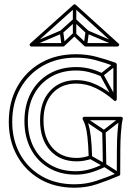

<svg xmlns="http://www.w3.org/2000/svg" viewBox="-20 -853 632 896"><path d="M452 -497 458 -511Q429 -525 398.5 -532.5Q368 -540 335 -540Q335 -540 335 -540Q335 -540 335 -540Q264 -540 209.5 -508.5Q155 -477 124.5 -420Q94 -363 94 -288Q94 -288 94 -288Q94 -288 94 -288Q94 -215 123.5 -158.5Q153 -102 207 -70Q261 -38 333 -38Q333 -38 333 -38Q333 -38 333 -38Q369 -38 403.5 -48Q438 -58 472 -75Q474 -76 475 -78Q476 -80 476 -82Q475 -140 474.5 -177Q474 -214 473 -238H457Q458 -214 458.5 -177Q459 -140 460 -82Q460 -80 463 -85.5Q466 -91 464 -89Q433 -73 400.5 -63.5Q368 -54 333 -54Q333 -54 333 -54Q333 -54 333 -54Q265 -54 214.5 -84Q164 -114 137 -166.5Q110 -219 110 -288Q110 -288 110 -288Q110 -288 110 -288Q110 -358 138 -411Q166 -464 217 -494Q268 -524 335 -524Q335 -524 335 -524Q335 -524 335 -524Q367 -524 395.5 -516.5Q424 -509 452 -497ZM522 -547 512 -559 450 -510Q448 -509 447.5 -506Q447 -503 448 -500L510 -386L524 -394L462 -508Q461 -510 459.5 -503Q458 -496 460 -498ZM377 -307 369 -293 461 -231Q463 -230 465.5 -230.5Q468 -231 470 -232L550 -294L540 -306L460 -244Q458 -243 464.5 -243.5Q471 -244 469 -245ZM406 -126 398 -112 464 -75Q464 -75 464 -75Q464 -75 464 -75L529 -33L537 -47L472 -89Q472 -89 472 -89Q472 -89 472 -89ZM541 -40Q541 -111 541.5 -156Q542 -201 544 -228Q546 -255 548 -271Q550 -287 553 -298Q554 -302 551.5 -305Q549 -308 545 -308H373Q369 -308 366.5 -304.5Q364 -301 366 -296Q373 -284 378.5 -266Q384 -248 388 -214Q392 -180 394 -119L399 -127Q384 -122 369 -119Q354 -116 338 -116Q266 -116 224.5 -163.5Q183 -211 183 -291Q183 -371 224.5 -417Q266 -463 336 -463Q383 -463 426.5 -442Q470 -421 512 -384Q516 -380 520.5 -382.5Q525 -385 525 -390V-552Q525 -554 523.5 -556.5Q522 -559 520 -560Q475 -576 430 -588Q385 -600 334 -600Q241 -600 170.5 -559.5Q100 -519 60.5 -448Q21 -377 21 -284Q21 -197 59 -127.5Q97 -58 166 -17.5Q235 23 328 23Q383 23 432.5 6.5Q482 -10 536 -33Q541 -35 541 -40ZM525 -40 530 -47Q478 -25 429.5 -9Q381 7 328 7Q240 7 174.5 -31Q109 -69 73 -135Q37 -201 37 -284Q37 -372 74.5 -439.5Q112 -507 179 -545.5Q246 -584 334 -584Q384 -584 427.5 -572Q471 -560 514 -544L509 -552V-390L522 -396Q479 -434 432.5 -456.5Q386 -479 336 -479Q260 -479 213.5 -428.5Q167 -378 167 -291Q167 -203 213.5 -151.5Q260 -100 338 -100Q355 -100 372 -103Q389 -106 405 -111Q410 -114 410 -119Q408 -183 403.5 -218Q399 -253 393 -272Q387 -291 380 -304L373 -292H545L537 -302Q534 -291 532 -275Q530 -259 528 -231Q526 -203 525.5 -157Q525 -111 525 -40ZM382 -698 392 -710 333 -765Q331 -767 328 -767Q325 -767 323 -765L262 -710L272 -698L333 -753Q335 -755 328 -755Q321 -755 323 -753ZM267 -643 283 -645 275 -705Q274 -709 271 -711Q268 -713 264 -711L123 -651L129 -637L270 -697Q274 -699 266 -703Q258 -707 259 -703ZM525 -637 531 -651 390 -711Q386 -713 383 -711Q380 -709 379 -705L371 -645L387 -643L395 -703Q396 -707 388 -703Q380 -699 384 -697ZM336 -825H320V-759Q320 -759 320 -759Q320 -759 320 -759V-693H336V-759Q336 -759 336 -759Q336 -759 336 -759ZM379 -636H528Q533 -636 535.5 -641Q538 -646 533 -650L333 -831Q331 -833 328 -833Q325 -833 323 -831L121 -650Q117 -646 119 -641Q121 -636 126 -636H275Q278 -636 280 -638L332 -687H322L374 -638Q376 -636 379 -636ZM379 -652 384 -650 332 -699Q330 -701 327 -701Q324 -701 322 -699L270 -650L275 -652H126L131 -638L333 -819H323L523 -638L528 -652Z"/></svg>

Font: Tilt Prism
Style: Regular
Weight: 400
Version: Version 1.000